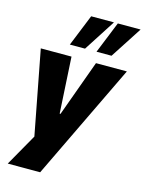

<svg xmlns="http://www.w3.org/2000/svg" viewBox="-136 -839 830 1099"><g transform="rotate(15 278.5 -289.0)"><path d="M21 180 130 -12 139 48 33 -506H215L234 -173H239L360 -506H543L213 180ZM346 -570 422 -758H557L435 -570ZM188 -570 264 -758H399L278 -570Z"/></g></svg>

Font: Nunito Sans 7pt Condensed Black
Style: Italic
Weight: 900
Width: 3
Italic angle: -9°
Designer: Vernon Adams
Foundry: Vernon Adams
Version: Version 3.101;gftools[0.9.27]